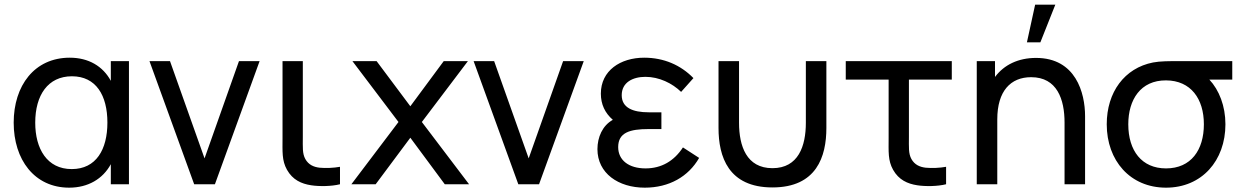

<svg xmlns="http://www.w3.org/2000/svg" viewBox="-20 -808 5449 842"><path d="M466 -453.5C431.5 -517.5 368.5 -555 286 -555C131 -555 40 -432.5 40 -270C40 -108.5 130.5 15 283.5 15C365.5 15 431 -23 466 -88V0H545.5V-540H466ZM294.5 -66.5C186 -66.5 134.5 -156 134.5 -270C134.5 -390.5 190 -473.5 295.5 -473.5C401 -473.5 451 -390 451 -270.5C451 -152 401.5 -66.5 294.5 -66.5Z M922.5 0 1118.5 -540H1028L877 -113.5L725.5 -540H635.5L831.5 0Z M1344.5 4.5C1379 10 1434 9.5 1471 0V-76.5C1443 -71.5 1410 -70 1382 -72.5C1355.5 -75.5 1333 -85.5 1319 -110.5C1305.5 -135 1308 -162.5 1308 -208V-540H1219V-204C1219 -144 1215.5 -104.5 1238.5 -63.5C1263.5 -19 1302 -2 1344.5 4.5Z M1627.5 0 1779.5 -204 1930.5 0H2037L1830 -273L2032 -540H1926L1779.5 -342L1631.5 -540H1525.5L1727.5 -273L1521 0Z M2344 0 2540 -540H2449.5L2298.5 -113.5L2147 -540H2057L2253 0Z M2975 -161.5C2936 -102 2881 -69.5 2811 -69.5C2738 -69.5 2691 -105 2691 -163C2691 -226.5 2741.5 -242 2824.5 -242H2880.5V-315.5H2825C2755 -315.5 2706.5 -335.5 2706.5 -390.5C2706.5 -446 2754 -471 2810.5 -471C2870.5 -471 2928 -443 2967 -405L3021 -465.5C2965.5 -522.5 2891.5 -555 2805 -555C2701 -555 2615 -498.5 2615 -397.5C2615 -350.5 2633 -312.5 2667.5 -282.5C2622 -257.5 2600 -206 2600 -154C2600 -48 2692 15 2807.5 15C2914.5 15 2999 -33.5 3046 -115.5Z M3131 -246.5C3131 -122 3173.5 14 3367.5 14C3561.5 14 3604 -122 3604 -246.5V-540H3514V-269.5C3514 -168 3481.5 -70.5 3367.5 -70.5C3253.5 -70.5 3221 -168 3221 -269.5V-540H3131Z M4002.5 4.5C4037 10 4092 9.5 4129 0V-76.5C4101 -71.5 4068 -70 4040 -72.5C4013.5 -75.5 3991 -85.5 3977 -110.5C3963.5 -135 3966 -162.5 3966 -208V-459H4154V-540H3689V-459H3877V-204C3877 -144 3873.5 -104.5 3896.5 -63.5C3921.5 -19 3960 -2 4002.5 4.5Z M4519.5 -787.5 4483.5 -622.5H4542.5L4608 -787.5ZM4523.5 -554C4445.5 -554 4383.5 -524 4343.5 -470.5V-540H4263.5V0H4353.5V-284.5C4353.5 -409.5 4412.5 -469.5 4502 -469.5C4616 -469.5 4648.5 -372 4648.5 -270.5V0H4738.5V-298.5C4738.5 -401 4697.5 -554 4523.5 -554Z M5153.5 -540C5107.5 -540 5067 -540 5036.5 -534C4911.5 -509.5 4833.5 -404 4833.5 -263C4833.5 -104 4936 15 5093.5 15C5250.5 15 5354 -103.5 5354 -263C5354 -343 5326.5 -413 5283.5 -459H5384V-540ZM5093.5 -69.5C4987 -69.5 4928 -147 4928 -263C4928 -371 4982 -456 5093.5 -455.5C5202.5 -455 5259.5 -374.5 5259.5 -263C5259.5 -150 5203 -69.5 5093.5 -69.5Z"/></svg>

Font: Hauora Medium
Style: Regular
Weight: 500
Designer: Wayne Shih
Foundry: WCYS
Version: Version 1.001;hotconv 1.0.109;makeotfexe 2.5.65596